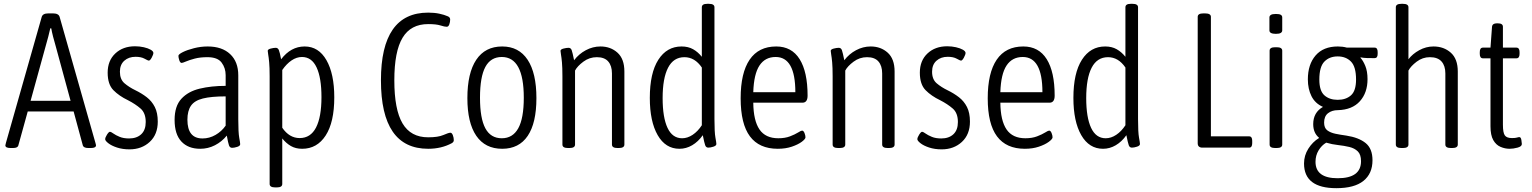

<svg xmlns="http://www.w3.org/2000/svg" viewBox="-20 -772 8010 1004"><path d="M35 2Q8 2 8 -12Q8 -15 11 -25L198 -683Q203 -702 233 -702H257Q287 -702 292 -683L479 -25Q480 -21 481 -17.5Q482 -14 482 -12Q482 2 455 2H442Q417 2 413 -12L365 -189H125L76 -12Q73 2 48 2ZM218 -528 140 -245H349L272 -528Q264 -555 257.5 -580.5Q251 -606 248 -624H243Q239 -606 232.5 -580.5Q226 -555 218 -528Z M657 9Q621 9 592 -0.5Q563 -10 546.5 -23Q530 -36 530 -44Q530 -53 539.5 -68Q549 -83 555 -83Q560 -83 572.5 -74Q585 -65 605.5 -56.5Q626 -48 655 -48Q695 -48 718.5 -70Q742 -92 742 -134Q742 -181 715 -204.5Q688 -228 649 -248Q603 -270 573 -300.5Q543 -331 543 -392Q543 -455 583 -492.5Q623 -530 686 -530Q710 -530 732 -525Q754 -520 768 -512Q782 -504 782 -495Q782 -487 773.5 -471Q765 -455 758 -455Q754 -455 736 -465Q718 -475 689 -475Q653 -475 630 -454.5Q607 -434 607 -397Q607 -357 631 -336.5Q655 -316 688 -300Q721 -284 747.5 -263.5Q774 -243 789.5 -212.5Q805 -182 805 -136Q805 -69 763 -30Q721 9 657 9Z M1027 6Q964 6 928.5 -32Q893 -70 893 -145Q893 -217 928.5 -255.5Q964 -294 1024.5 -308.5Q1085 -323 1160 -323V-379Q1160 -416 1139 -444.5Q1118 -473 1065 -473Q1026 -473 998 -465.5Q970 -458 952.5 -450.5Q935 -443 930 -443Q922 -443 917.5 -457Q913 -471 913 -480Q913 -488 936 -499.5Q959 -511 994.5 -520Q1030 -529 1066 -529Q1141 -529 1183.5 -489Q1226 -449 1226 -378V-148Q1226 -79 1231 -52Q1236 -25 1236 -18Q1236 -9 1220.5 -4Q1205 1 1194 1Q1182 1 1177.5 -11.5Q1173 -24 1166 -63Q1140 -31 1104 -12.5Q1068 6 1027 6ZM1039 -48Q1075 -48 1107 -66.5Q1139 -85 1160 -115V-268Q1085 -268 1041 -257Q997 -246 978.5 -219Q960 -192 960 -146Q960 -48 1039 -48Z M1419 208Q1390 208 1390 190V-373Q1390 -420 1387.5 -446.5Q1385 -473 1382.5 -486.5Q1380 -500 1380 -506Q1380 -514 1395.5 -518Q1411 -522 1422 -522Q1433 -522 1438 -510.5Q1443 -499 1450 -462Q1501 -529 1573 -529Q1646 -529 1687 -457.5Q1728 -386 1728 -263Q1728 -133 1683 -63.5Q1638 6 1560 6Q1526 6 1501 -8.5Q1476 -23 1456 -48V190Q1456 208 1428 208ZM1547 -50Q1604 -50 1632.5 -105Q1661 -160 1661 -264Q1661 -365 1635.5 -419.5Q1610 -474 1559 -474Q1531 -474 1504.5 -456Q1478 -438 1456 -406V-104Q1493 -50 1547 -50Z M2219 6Q1972 6 1972 -352Q1972 -706 2219 -706Q2251 -706 2277 -700.5Q2303 -695 2321 -687Q2334 -682 2334 -670Q2334 -657 2329.5 -644.5Q2325 -632 2316 -632Q2305 -632 2283 -639Q2261 -646 2219 -646Q2128 -646 2085 -574.5Q2042 -503 2042 -352Q2042 -199 2085 -126.5Q2128 -54 2219 -54Q2271 -54 2298.5 -66Q2326 -78 2335 -78Q2343 -78 2348 -65Q2353 -52 2353 -39Q2353 -29 2342 -23Q2288 6 2219 6Z M2606 6Q2517 6 2470.5 -62Q2424 -130 2424 -259Q2424 -390 2470.5 -459.5Q2517 -529 2606 -529Q2693 -529 2739 -459.5Q2785 -390 2785 -259Q2785 -129 2739.5 -61.5Q2694 6 2606 6ZM2604 -49Q2661 -49 2690 -101Q2719 -153 2719 -261Q2719 -474 2604 -474Q2546 -474 2518 -422Q2490 -370 2490 -261Q2490 -153 2518 -101Q2546 -49 2604 -49Z M2950 2Q2921 2 2921 -16V-373Q2921 -420 2918.5 -446.5Q2916 -473 2913.5 -486.5Q2911 -500 2911 -506Q2911 -514 2926.5 -518Q2942 -522 2953 -522Q2965 -522 2969.5 -509.5Q2974 -497 2982 -457Q3007 -490 3043.5 -509.5Q3080 -529 3120 -529Q3173 -529 3209 -496.5Q3245 -464 3245 -398V-16Q3245 2 3216 2H3209Q3180 2 3180 -16V-388Q3180 -428 3160.5 -450.5Q3141 -473 3101 -473Q3062 -473 3030.5 -449.5Q2999 -426 2987 -403V-16Q2987 2 2958 2Z M3533 6Q3460 6 3419 -65.5Q3378 -137 3378 -260Q3378 -390 3422.5 -459.5Q3467 -529 3544 -529Q3579 -529 3604.5 -514.5Q3630 -500 3650 -475V-734Q3650 -752 3678 -752H3687Q3716 -752 3716 -734V-149Q3716 -80 3721 -53Q3726 -26 3726 -19Q3726 -10 3710.5 -5Q3695 0 3684 0Q3672 0 3667.5 -12.5Q3663 -25 3655 -65Q3631 -31 3599.5 -12.5Q3568 6 3533 6ZM3547 -49Q3575 -49 3602 -67Q3629 -85 3650 -117V-419Q3613 -473 3559 -473Q3502 -473 3473.5 -418Q3445 -363 3445 -259Q3445 -158 3470.5 -103.5Q3496 -49 3547 -49Z M4047 6Q3950 6 3901.5 -59Q3853 -124 3853 -258Q3853 -391 3900 -460Q3947 -529 4039 -529Q4120 -529 4161.5 -462.5Q4203 -396 4203 -272Q4203 -235 4176 -235H3919Q3920 -141 3951.5 -95Q3983 -49 4050 -49Q4085 -49 4111 -59Q4137 -69 4153 -79Q4169 -89 4174 -89Q4182 -89 4187 -76Q4192 -63 4192 -54Q4192 -45 4172.5 -30.5Q4153 -16 4120.5 -5Q4088 6 4047 6ZM3919 -290H4139Q4139 -474 4036 -474Q3981 -474 3951.5 -429.5Q3922 -385 3919 -290Z M4363 2Q4334 2 4334 -16V-373Q4334 -420 4331.5 -446.5Q4329 -473 4326.5 -486.5Q4324 -500 4324 -506Q4324 -514 4339.5 -518Q4355 -522 4366 -522Q4378 -522 4382.5 -509.5Q4387 -497 4395 -457Q4420 -490 4456.5 -509.5Q4493 -529 4533 -529Q4586 -529 4622 -496.5Q4658 -464 4658 -398V-16Q4658 2 4629 2H4622Q4593 2 4593 -16V-388Q4593 -428 4573.5 -450.5Q4554 -473 4514 -473Q4475 -473 4443.5 -449.5Q4412 -426 4400 -403V-16Q4400 2 4371 2Z M4904 9Q4868 9 4839 -0.5Q4810 -10 4793.5 -23Q4777 -36 4777 -44Q4777 -53 4786.5 -68Q4796 -83 4802 -83Q4807 -83 4819.5 -74Q4832 -65 4852.5 -56.5Q4873 -48 4902 -48Q4942 -48 4965.5 -70Q4989 -92 4989 -134Q4989 -181 4962 -204.5Q4935 -228 4896 -248Q4850 -270 4820 -300.5Q4790 -331 4790 -392Q4790 -455 4830 -492.5Q4870 -530 4933 -530Q4957 -530 4979 -525Q5001 -520 5015 -512Q5029 -504 5029 -495Q5029 -487 5020.5 -471Q5012 -455 5005 -455Q5001 -455 4983 -465Q4965 -475 4936 -475Q4900 -475 4877 -454.5Q4854 -434 4854 -397Q4854 -357 4878 -336.5Q4902 -316 4935 -300Q4968 -284 4994.5 -263.5Q5021 -243 5036.5 -212.5Q5052 -182 5052 -136Q5052 -69 5010 -30Q4968 9 4904 9Z M5339 6Q5242 6 5193.5 -59Q5145 -124 5145 -258Q5145 -391 5192 -460Q5239 -529 5331 -529Q5412 -529 5453.5 -462.5Q5495 -396 5495 -272Q5495 -235 5468 -235H5211Q5212 -141 5243.5 -95Q5275 -49 5342 -49Q5377 -49 5403 -59Q5429 -69 5445 -79Q5461 -89 5466 -89Q5474 -89 5479 -76Q5484 -63 5484 -54Q5484 -45 5464.5 -30.5Q5445 -16 5412.5 -5Q5380 6 5339 6ZM5211 -290H5431Q5431 -474 5328 -474Q5273 -474 5243.5 -429.5Q5214 -385 5211 -290Z M5748 6Q5675 6 5634 -65.5Q5593 -137 5593 -260Q5593 -390 5637.5 -459.5Q5682 -529 5759 -529Q5794 -529 5819.5 -514.5Q5845 -500 5865 -475V-734Q5865 -752 5893 -752H5902Q5931 -752 5931 -734V-149Q5931 -80 5936 -53Q5941 -26 5941 -19Q5941 -10 5925.5 -5Q5910 0 5899 0Q5887 0 5882.5 -12.5Q5878 -25 5870 -65Q5846 -31 5814.5 -12.5Q5783 6 5748 6ZM5762 -49Q5790 -49 5817 -67Q5844 -85 5865 -117V-419Q5828 -473 5774 -473Q5717 -473 5688.5 -418Q5660 -363 5660 -259Q5660 -158 5685.5 -103.5Q5711 -49 5762 -49Z M6268 0Q6243 0 6243 -23V-684Q6243 -702 6273 -702H6281Q6312 -702 6312 -684V-59H6512Q6528 -59 6528 -36V-23Q6528 0 6512 0Z M6648 2Q6619 2 6619 -16V-507Q6619 -525 6648 -525H6656Q6685 -525 6685 -507V-16Q6685 2 6656 2ZM6652 -595Q6618 -595 6618 -613V-681Q6618 -689 6625.5 -694Q6633 -699 6652 -699Q6670 -699 6677.5 -694.5Q6685 -690 6685 -681V-613Q6685 -605 6677.5 -600Q6670 -595 6652 -595Z M6968 212Q6799 212 6799 83Q6799 41 6821.5 5.5Q6844 -30 6877 -50V-52Q6847 -77 6847 -123Q6847 -184 6898 -213Q6857 -231 6838 -269Q6819 -307 6819 -357Q6819 -435 6859.5 -482Q6900 -529 6976 -529Q7001 -529 7023 -523H7168Q7184 -523 7184 -500V-490Q7184 -468 7168 -468Q7146 -468 7128 -468.5Q7110 -469 7095 -472L7094 -470Q7108 -455 7119.5 -427Q7131 -399 7131 -358Q7131 -287 7091 -242.5Q7051 -198 6976 -196Q6945 -196 6924.5 -180Q6904 -164 6904 -131Q6904 -103 6920.5 -90.5Q6937 -78 6963.5 -72.5Q6990 -67 7020 -63Q7085 -53 7121 -24Q7157 5 7157 66Q7157 136 7109.5 174Q7062 212 6968 212ZM6975 -250Q7018 -250 7044.5 -273.5Q7071 -297 7071 -356Q7071 -423 7044.5 -450Q7018 -477 6975 -477Q6932 -477 6905.5 -450Q6879 -423 6879 -356Q6879 -297 6905.5 -273.5Q6932 -250 6975 -250ZM6975 160Q7097 160 7097 71Q7097 36 7080 19.5Q7063 3 7036 -3.5Q7009 -10 6977 -13.5Q6945 -17 6915 -26Q6891 -12 6875 14.5Q6859 41 6859 74Q6859 160 6975 160Z M7308 2Q7279 2 7279 -16V-734Q7279 -752 7308 -752H7316Q7345 -752 7345 -734V-462Q7366 -490 7401.5 -509.5Q7437 -529 7476 -529Q7530 -529 7566.5 -496.5Q7603 -464 7603 -398V-16Q7603 2 7574 2H7567Q7538 2 7538 -16V-388Q7538 -428 7518 -450.5Q7498 -473 7457 -473Q7419 -473 7388 -449.5Q7357 -426 7345 -403V-16Q7345 2 7316 2Z M7874 6Q7850 6 7826.5 -4Q7803 -14 7788.5 -39.5Q7774 -65 7774 -112V-467H7735Q7718 -467 7718 -490V-500Q7718 -523 7735 -523H7774L7782 -632Q7784 -650 7807 -650H7812Q7839 -650 7839 -632V-523H7909Q7926 -523 7926 -500V-490Q7926 -467 7909 -467H7839V-120Q7839 -78 7849 -64Q7859 -50 7886 -50Q7904 -50 7912 -52.5Q7920 -55 7925 -55Q7933 -55 7935.5 -40Q7938 -25 7938 -19Q7938 -6 7915.5 0Q7893 6 7874 6Z"/></svg>

Font: Asap Condensed Light
Style: Regular
Weight: 300
Width: 3
Designer: Pablo Cosgaya
Foundry: Omnibus-Type
Version: Version 3.001; ttfautohint (v1.8.4.7-5d5b)